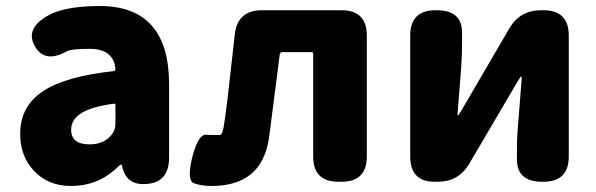

<svg xmlns="http://www.w3.org/2000/svg" viewBox="-20 -603 1979 637"><path d="M216 14Q139 14 92 -37Q47 -85 47 -159Q47 -250 122 -300Q197 -350 357 -367Q363 -368 363 -374Q357 -441 277 -441Q217 -441 202 -433Q129 -392 96 -449Q63 -506 135 -549Q191 -583 311 -583Q541 -583 541 -323V-81Q541 0 470 7Q399 15 385 -52Q384 -57 381.5 -57Q379 -57 361 -40Q300 14 216 14ZM277 -124Q321 -124 346 -151Q363 -169 363 -193V-255Q363 -260 358 -259Q216 -241 216 -173Q216 -124 277 -124Z M682 14Q648 14 623.5 5Q599 -4 618 -82Q638 -159 665 -156Q670 -155 709 -155Q719 -155 724 -194Q730 -235 735 -276L759 -489Q768 -569 849 -569H1113Q1197 -569 1197 -485V-84Q1197 0 1113 0H1103Q1019 0 1019 -84V-425Q1019 -430 1014 -430H917Q909 -430 908 -422L883 -227Q878 -185 872 -143Q848 14 682 14Z M1422 0Q1341 0 1341 -84V-485Q1341 -569 1425 -569H1429Q1513 -569 1513 -495V-465Q1513 -421 1510 -377L1498 -225Q1498 -220 1499.5 -220Q1501 -220 1510 -235L1670 -509Q1705 -569 1775 -569H1783Q1867 -569 1867 -485V-84Q1867 0 1783 0H1779Q1695 0 1695 -74V-104Q1695 -148 1699 -192L1711 -344Q1711 -349 1709 -349Q1707 -349 1698 -334L1537 -60Q1502 0 1432 0Z"/></svg>

Font: Resource Han Rounded KR Heavy
Style: Regular
Weight: 900
Designer: Cyano Hao (round all glyphs); Ryoko NISHIZUKA 西塚涼子 (kana, bopomofo & ideographs); Paul D. Hunt (Latin, Greek & Cyrillic)
Foundry: Cyano Hao
Version: 0.990